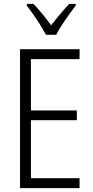

<svg xmlns="http://www.w3.org/2000/svg" viewBox="-20 -967 480 987"><path d="M389 0H83V-714H389V-663H139V-399H375V-349H139V-51H389ZM217 -788Q204 -811 187 -838.5Q170 -866 151.5 -892Q133 -918 118 -938V-947H152Q173 -925 197.5 -895.5Q222 -866 243 -837Q266 -867 287.5 -892.5Q309 -918 335 -947H369V-938Q345 -907 315.5 -864.5Q286 -822 269 -788Z"/></svg>

Font: Noto Sans Tamil Condensed Light
Style: Regular
Weight: 300
Width: 3
Designer: Jelle Bosma - Monotype Design Team
Foundry: Monotype Imaging Inc.
Version: Version 2.004; ttfautohint (v1.8.4.7-5d5b)